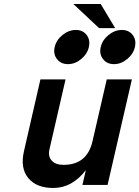

<svg xmlns="http://www.w3.org/2000/svg" viewBox="-20 -920 693 955"><path d="M636 -525 515 0H390L407 -74Q339 15 245 15Q161 15 120.5 -34.5Q80 -84 99 -167L181 -525H306L226 -177Q218 -143 237 -121.5Q256 -100 296 -100Q413 -100 440 -217L511 -525ZM263.5 -626Q244 -651 252 -686Q260 -721 291 -746Q322 -771 357 -771Q392 -771 411 -746Q430 -721 422 -686Q414 -651 383.5 -626Q353 -601 318 -601Q283 -601 263.5 -626ZM492.5 -626Q473 -651 481 -686Q489 -721 520 -746Q551 -771 586 -771Q621 -771 640 -746Q659 -721 651 -686Q643 -651 612.5 -626Q582 -601 547 -601Q512 -601 492.5 -626ZM345 -900H481L553 -780H473Z"/></svg>

Font: Miedinger
Style: Bold-Italic
Weight: 700
Italic angle: -13°
Version: Version 001.000